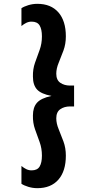

<svg xmlns="http://www.w3.org/2000/svg" viewBox="-20 -812 535 1003"><path d="M92 148V55Q104 65 117 71.5Q130 78 145 78Q175 78 187 58Q199 38 199 1Q199 -37 187 -70Q175 -103 163 -136.5Q151 -170 152 -209Q152 -251 173 -275Q194 -299 249 -311Q195 -321 173.5 -344.5Q152 -368 152 -412Q151 -451 163 -484.5Q175 -518 187 -551Q199 -584 199 -622Q199 -659 187 -679Q175 -699 145 -699Q130 -699 117 -692.5Q104 -686 92 -676V-769Q105 -778 128 -785Q151 -792 175 -792Q246 -792 285 -747.5Q324 -703 324 -622Q324 -582 311.5 -548Q299 -514 286.5 -484Q274 -454 274 -427Q274 -394 295 -379.5Q316 -365 346 -365H367V-256H346Q316 -256 295 -241.5Q274 -227 274 -194Q274 -167 286.5 -137Q299 -107 311.5 -73Q324 -39 324 1Q324 82 285 126.5Q246 171 175 171Q151 171 128 164Q105 157 92 148Z"/></svg>

Font: Panamera
Style: Bold
Weight: 700
Designer: Bastien Sozeau
Foundry: NBR — Bastien Sozeau
Version: Version 3.002; ttfautohint (v1.8.4.7-5d5b);gftools[0.9.33]